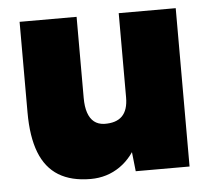

<svg xmlns="http://www.w3.org/2000/svg" viewBox="-43 -546 664 604"><g transform="rotate(-5 289.0 -244.0)"><path d="M363 0 353 -92V-500H533V0ZM40 -244V-500H220V-244ZM220 -244Q220 -216 226.5 -197Q233 -178 245.5 -168Q258 -158 277 -157Q315 -156 334 -175Q353 -194 353 -234H402Q402 -155 378 -100Q354 -45 313 -16.5Q272 12 220 12Q159 12 119 -12.5Q79 -37 59.5 -87Q40 -137 40 -214V-244Z"/></g></svg>

Font: Figtree Black
Style: Regular
Weight: 900
Designer: Erik Kennedy
Foundry: Erik Kennedy
Version: Version 2.001;gftools[0.9.30]